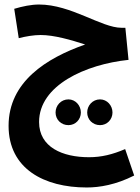

<svg xmlns="http://www.w3.org/2000/svg" viewBox="-20 -559 618 850"><path d="M364 271C421 271 493 259 574 218L534 101C478 125 429 137 374 137C257 137 153 93 153 -19C153 -181 358 -274 549 -294L535 -436H518C429 -436 295 -539 153 -539C118 -539 80 -531 43 -520L63 -390C94 -398 130 -404 160 -404C220 -404 295 -382 357 -362C186 -302 18 -197 18 -2C18 188 175 271 364 271ZM423 -5C454 -5 478 -30 478 -61C478 -92 454 -119 423 -119C390 -119 366 -92 366 -61C366 -30 390 -5 423 -5ZM283 -5C314 -5 338 -30 338 -61C338 -92 314 -119 283 -119C250 -119 226 -92 226 -61C226 -30 250 -5 283 -5Z"/></svg>

Font: Noto Sans Arabic UI XCn
Style: Bold
Weight: 700
Width: 2
Designer: Monotype Design Team, Nadine Chahine and Nizar Qandah
Foundry: Monotype Imaging Inc.
Version: Version 2.010